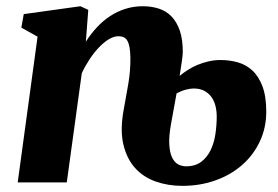

<svg xmlns="http://www.w3.org/2000/svg" viewBox="-20 -588 897 619"><path d="M379.4 -237.8Q386.7 -276.9 393.8 -318.6Q400.9 -360.4 400.4 -402.8Q399.9 -422.9 397.5 -436Q395 -449.2 390.4 -457Q385.7 -464.8 378.7 -468Q371.6 -471.2 361.8 -471.2Q347.2 -471.2 331.3 -461.7Q315.4 -452.1 299.6 -435.8Q283.7 -419.4 269.3 -397.7Q254.9 -376 243.7 -352.1L195.3 0H37.1L101.1 -469.7L48.8 -499L56.6 -542.5L239.3 -567.9L264.6 -556.2L256.8 -453.6Q272.9 -479 292.7 -500.2Q312.5 -521.5 335.4 -536.4Q358.4 -551.3 384.8 -559.6Q411.1 -567.9 439.9 -567.9Q468.3 -567.9 491.9 -560.3Q515.6 -552.7 532.7 -535.2Q549.8 -517.6 559.6 -489.5Q569.3 -461.4 569.3 -420.4Q569.3 -411.6 566.4 -390.9Q563.5 -370.1 559.1 -343.3Q570.8 -353 585.2 -362.3Q599.6 -371.6 616.5 -378.7Q633.3 -385.7 652.1 -390.1Q670.9 -394.5 691.4 -394.5Q719.7 -394.5 746.1 -387.2Q772.5 -379.9 793 -361.3Q813.5 -342.8 825.9 -310.3Q838.4 -277.8 838.4 -228Q838.4 -175.8 817.6 -131.8Q796.9 -87.9 760.7 -56.2Q724.6 -24.4 675 -6.6Q625.5 11.2 567.9 11.2Q522 11.2 482.2 -2.7Q442.4 -16.6 415.3 -46.6Q388.2 -76.7 377.4 -123.8Q366.7 -170.9 379.4 -237.8ZM604 -302.7Q594.2 -302.7 579.8 -299.1Q565.4 -295.4 549.3 -287.1L531.2 -187.5Q523.9 -146.5 525.9 -120.1Q527.8 -93.8 535.6 -78.6Q543.5 -63.5 555.4 -57.6Q567.4 -51.8 579.6 -51.8Q609.9 -51.8 629.2 -66.7Q648.4 -81.5 659.4 -104.7Q670.4 -127.9 674.6 -156.5Q678.7 -185.1 678.7 -212.4Q678.7 -230 674.8 -246.1Q670.9 -262.2 661.9 -274.9Q652.8 -287.6 638.7 -295.2Q624.5 -302.7 604 -302.7Z"/></svg>

Font: Merriweather UltraBold
Style: Italic
Weight: 900
Italic angle: -7°
Designer: Eben Sorkin ( eben@eyebytes.com )
Foundry: Eben Sorkin ( eben@eyebytes.com )
Version: Version 1.52; ttfautohint (v1.4.1)